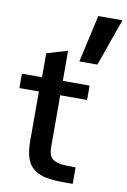

<svg xmlns="http://www.w3.org/2000/svg" viewBox="-102 -909 638 964"><g transform="rotate(10 217.5 -427.0)"><path d="M338.9 -84.5C308.1 -84.5 285.2 -85.4 269 -86.9C252.9 -88.4 239.3 -92.8 228 -99.1C205.1 -112.3 200.2 -132.3 200.2 -173.3V-427.7H336.9V-501H200.2V-654.8L94.2 -623V-501H-8.3V-427.7H91.3V-179.7C91.3 -105 106.4 -58.6 142.1 -33.2C160.2 -20.5 180.7 -11.7 203.6 -7.3C226.6 -2.9 256.3 -0.5 292 -0.5H338.9ZM356.9 -611.8 442.4 -852.5H319.3L265.1 -611.8Z"/></g></svg>

Font: Ride SemiBold
Style: Regular
Weight: 600
Version: Version 3.000